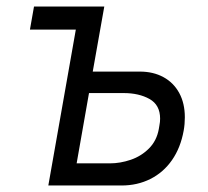

<svg xmlns="http://www.w3.org/2000/svg" viewBox="-20 -570 640 590"><path d="M213 -479H72L84.5 -550H300.5L265 -350H410Q451 -350 482.2 -333Q513.5 -316 530.8 -284.2Q548 -252.5 548 -209.5Q548 -188.5 544.5 -169Q535 -116 508.5 -78Q482 -40 442 -20Q402 0 353.5 0H128.5ZM468 -173.5 470 -185.5Q472 -195 472 -205.5Q472 -247.5 439.5 -265.8Q407 -284 360 -284H253.5L215.5 -68H317.5Q349.5 -68 381.8 -79Q414 -90 437.8 -113.8Q461.5 -137.5 468 -173.5Z"/></svg>

Font: JuliaMono Light
Style: Italic
Weight: 300
Italic angle: -9°
Monospace: yes
Designer: cormullion
Foundry: corm
Version: Version 0.054; ttfautohint (v1.8.4)